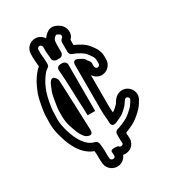

<svg xmlns="http://www.w3.org/2000/svg" viewBox="-211 -777 993 1108"><g transform="rotate(-30 286.0 -223.0)"><path d="M76 -220C76 -244.8 77 -248.2 79.8 -271.4L84.6 -299.4C91.1 -332 97.4 -356.5 106.8 -377.8L115 -396.3C118.1 -404 125.4 -417 136.6 -433.8C156.4 -461.5 157.2 -461.5 175.5 -474.7C188.4 -483.8 185 -496.3 185 -512C185 -531.6 181 -552 181 -568V-592C181 -600.6 188.7 -608 196.5 -608C204.9 -608 213 -599.8 213 -592V-568C213 -547.1 217 -527.6 217 -513C217 -497.9 231.3 -488 242 -488H263C278.1 -488 288 -502.3 288 -513V-560C288 -596.1 293.5 -603.9 312.2 -615.8C313.5 -615.8 321.1 -613.3 331.6 -607.3C336.1 -604.7 340.7 -595.6 336.6 -586.2C334.7 -583.8 332.9 -582.2 330 -580C323.5 -575.1 320 -566.6 320 -560V-497C320 -485.9 328.1 -476.3 337.1 -473.3C367.9 -463 403.1 -441.7 414.8 -425.2C431.7 -402.8 442 -391.9 442 -369V-348C442 -340.4 433.7 -332 426 -332C418.3 -332 410 -340.4 410 -348V-370C410 -376.8 406.6 -383.8 402.7 -387.7C399.4 -391 394.4 -398.2 390.4 -404.9C383 -417.3 366.3 -424.3 356.2 -429.4C356.2 -429.4 320 -451.4 320 -407V-107C320 -75.9 325 -48.4 325 -26C325 -26 321.6 9.8 357.9 -2.3C361.7 -3.6 364.5 -5 368.4 -7.2L388.2 -16.2C416.3 -28.7 432.3 -47 448.7 -63.3C449.6 -64.3 450.8 -65.6 451.3 -66.5C467.7 -89.4 474.2 -108.3 491.4 -95.2C501.2 -87.6 498.2 -80.6 493.6 -72.9L488.1 -63.7C476.3 -47.1 475.6 -44 461 -30.3C439.8 -10.9 426.7 1 402.5 12.3C388.1 18.9 370.6 26.9 356.6 31.2C341.1 32.9 330 43.4 330 57V88C330 118.8 333.9 116.8 328.5 124C321.8 132.9 304.8 129.1 301.3 120C301.3 120 250.7 109.6 253.2 131.8C253.8 137.3 254 141.3 254 142C254 158.2 256.5 158.7 251.6 164.7C242.9 175.4 224.3 169 222.8 157.1C221.6 145.6 221 138.2 221 122V100C221 91.3 218.4 66.2 216.7 54.5C215.5 45.6 209 38.3 202.1 35.1C199.7 33.8 196.9 32.9 195.6 32.6C142.5 20.4 108.1 -41.4 89.5 -105C81.9 -131.2 75 -157.1 75 -189C75 -198.1 76 -208.8 76 -220ZM135.1 -506.9C121.8 -496.4 111.4 -484.6 95.4 -462.2C82.5 -442.9 74.7 -429.7 69 -415.7L61.4 -398.7C47.7 -370.8 41.5 -339.2 35.4 -308.6L30.4 -279.2C26.4 -256.4 26 -248.1 26 -220.7C25.4 -210.7 25 -198.4 25 -189C25 -149.8 33.7 -117.9 41.5 -91C59.7 -28.7 93.5 49.4 169 76.9C169.8 84.4 170.9 98.4 171 100.1V122C171 139.5 171.7 149.8 173.2 162.9C178 201.9 214.7 224.3 248.6 219.9C271.5 216.8 292.7 200 301.3 177.5C322.6 182.4 351 177.3 368.5 154C388.4 127.4 380 102.1 380 88V76.1C395.7 70.5 411.1 63.3 423.5 57.7C455 43 473.6 25.9 495 6.3C513.7 -11.2 521.3 -21.9 530.4 -37.1L535.7 -45.9C570.1 -94.5 526.6 -157.9 470 -147.6C434 -141 419.9 -109 411.8 -97.1C397.2 -82.4 387.4 -71.9 372.7 -64.2C371.5 -77.4 370 -93.6 370 -107V-313.8C381.4 -296.1 401.5 -282 426 -282C462.2 -282 492 -312.3 492 -348V-369C492 -411.1 468.4 -437.2 455.2 -454.8C434.5 -483.7 398.6 -501.3 370 -514.4V-548.6C372.9 -551.6 375.8 -555 378.3 -558.5C401.2 -590.4 384.2 -634.8 356.4 -650.7C343.7 -658 315.1 -676.5 285.7 -658.2C272.4 -649.9 262.2 -641.2 252.9 -626.4C240.9 -644.7 220.7 -658 196.5 -658C160.2 -658 131 -627.9 131 -592V-568C131 -545.7 134.5 -526.1 135.1 -506.9ZM263 -456H249C238.4 -456 222 -449.4 224.1 -428.5C230.7 -362.8 230.9 -281.5 234.5 -208.3C236 -177.5 238 -150.3 238 -122C238 -121 288 -123 288 -122V-431C288 -446.1 273.7 -456 263 -456ZM210 -43C205.4 -153.2 202.2 -270.1 196 -382.4C196 -382.4 175.8 -433.3 150.2 -394.9C142.1 -382.6 137.9 -369.4 135.4 -363.8C123.5 -339.2 119.9 -316.7 116.3 -295.1L111.3 -265.1C108.3 -246.9 107 -237.3 107 -218V-189C107 -140.8 122.5 -106.6 133.5 -76.3C140.7 -57.4 150.8 -42.2 161.8 -29C163.5 -26.9 166.1 -24.8 168 -23.7C168 -23.7 212 5.4 210 -43Z"/></g></svg>

Font: HoneyBee
Style: Str
Weight: 700
Foundry: Cannot Into Space Fonts
Version: Version 0.89